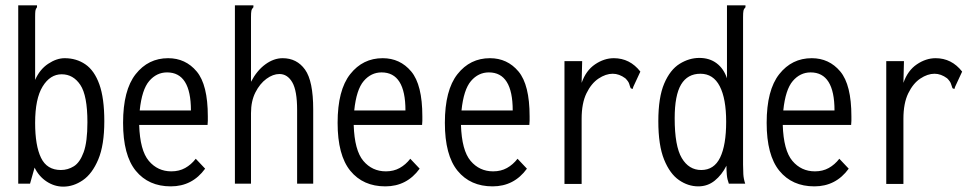

<svg xmlns="http://www.w3.org/2000/svg" viewBox="-20 -685 3640 716"><path d="M216 11Q183 11 154 -8Q125 -27 109 -60L92 0H48V-665H118V-658Q113 -652 112 -645Q111 -638 111 -621V-387Q128 -426 159.5 -447Q191 -468 221 -468Q265 -468 298.5 -445Q332 -422 350.5 -370.5Q369 -319 369 -233Q369 -144 346.5 -90.5Q324 -37 289 -13Q254 11 216 11ZM207 -51Q233 -51 255.5 -65Q278 -79 292 -117.5Q306 -156 306 -229Q306 -329 279.5 -368.5Q253 -408 210 -408Q167 -408 139 -362.5Q111 -317 111 -227Q111 -142 133 -96.5Q155 -51 207 -51Z M617 10Q534 10 486.5 -48Q439 -106 439 -227Q439 -349 486 -408.5Q533 -468 607 -468Q672 -468 713.5 -418.5Q755 -369 755 -251Q755 -242 755 -234.5Q755 -227 754 -219H499Q502 -124 535 -85Q568 -46 619 -46Q648 -46 670.5 -58.5Q693 -71 710 -93L745 -56Q697 10 617 10ZM501 -273H692Q692 -415 603 -415Q564 -415 536.5 -383Q509 -351 501 -273Z M856 -665H925V-658Q919 -652 917.5 -645Q916 -638 916 -621V-380Q938 -422 969.5 -445Q1001 -468 1034 -468Q1087 -468 1117.5 -425.5Q1148 -383 1148 -277V0H1088V-275Q1088 -347 1070 -378Q1052 -409 1022 -409Q998 -409 973.5 -391Q949 -373 932.5 -340.5Q916 -308 916 -263V0H856Z M1417 10Q1334 10 1286.5 -48Q1239 -106 1239 -227Q1239 -349 1286 -408.5Q1333 -468 1407 -468Q1472 -468 1513.5 -418.5Q1555 -369 1555 -251Q1555 -242 1555 -234.5Q1555 -227 1554 -219H1299Q1302 -124 1335 -85Q1368 -46 1419 -46Q1448 -46 1470.5 -58.5Q1493 -71 1510 -93L1545 -56Q1497 10 1417 10ZM1301 -273H1492Q1492 -415 1403 -415Q1364 -415 1336.5 -383Q1309 -351 1301 -273Z M1817 10Q1734 10 1686.5 -48Q1639 -106 1639 -227Q1639 -349 1686 -408.5Q1733 -468 1807 -468Q1872 -468 1913.5 -418.5Q1955 -369 1955 -251Q1955 -242 1955 -234.5Q1955 -227 1954 -219H1699Q1702 -124 1735 -85Q1768 -46 1819 -46Q1848 -46 1870.5 -58.5Q1893 -71 1910 -93L1945 -56Q1897 10 1817 10ZM1701 -273H1892Q1892 -415 1803 -415Q1764 -415 1736.5 -383Q1709 -351 1701 -273Z M2085 -457H2151L2149 -376Q2165 -422 2199 -445Q2233 -468 2269 -468Q2329 -468 2368 -418L2342 -362L2339 -353L2332 -356Q2329 -363 2326.5 -372Q2324 -381 2312 -393Q2289 -410 2265 -410Q2239 -410 2212 -392Q2185 -374 2167 -337Q2149 -300 2149 -242V1H2085Z M2584 10Q2546 10 2512 -13.5Q2478 -37 2456.5 -90Q2435 -143 2435 -233Q2435 -322 2457 -373.5Q2479 -425 2514.5 -447Q2550 -469 2588 -469Q2626 -469 2652.5 -449Q2679 -429 2691 -393V-665H2760V-658Q2754 -652 2752.5 -645Q2751 -638 2751 -621V-71Q2751 -53 2752 -35.5Q2753 -18 2759 0H2698Q2692 -16 2690.5 -32.5Q2689 -49 2689 -67Q2672 -33 2645.5 -11.5Q2619 10 2584 10ZM2595 -51Q2643 -51 2665.5 -97.5Q2688 -144 2688 -231Q2688 -317 2664 -363.5Q2640 -410 2592 -410Q2544 -410 2520 -370Q2496 -330 2496 -244Q2496 -140 2522.5 -95.5Q2549 -51 2595 -51Z M3017 10Q2934 10 2886.5 -48Q2839 -106 2839 -227Q2839 -349 2886 -408.5Q2933 -468 3007 -468Q3072 -468 3113.5 -418.5Q3155 -369 3155 -251Q3155 -242 3155 -234.5Q3155 -227 3154 -219H2899Q2902 -124 2935 -85Q2968 -46 3019 -46Q3048 -46 3070.5 -58.5Q3093 -71 3110 -93L3145 -56Q3097 10 3017 10ZM2901 -273H3092Q3092 -415 3003 -415Q2964 -415 2936.5 -383Q2909 -351 2901 -273Z M3285 -457H3351L3349 -376Q3365 -422 3399 -445Q3433 -468 3469 -468Q3529 -468 3568 -418L3542 -362L3539 -353L3532 -356Q3529 -363 3526.5 -372Q3524 -381 3512 -393Q3489 -410 3465 -410Q3439 -410 3412 -392Q3385 -374 3367 -337Q3349 -300 3349 -242V1H3285Z"/></svg>

Font: Inconsolata Condensed
Style: Regular
Weight: 400
Width: 3
Monospace: yes
Designer: Raph Levien, Cyreal, Brenton Simpson
Foundry: Raph Levien, Cyreal, Google
Version: Version 3.000; ttfautohint (v1.8.2.53-6de2)